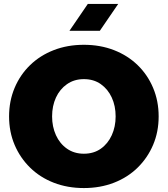

<svg xmlns="http://www.w3.org/2000/svg" viewBox="-20 -940 850 973"><path d="M405 13Q322 13 252.5 -14Q183 -41 132.5 -90.5Q82 -140 54 -206Q26 -272 26 -350Q26 -428 54 -494.5Q82 -561 132.5 -610Q183 -659 252.5 -686Q322 -713 405 -713Q488 -713 557.5 -686Q627 -659 677.5 -610Q728 -561 756 -494.5Q784 -428 784 -350Q784 -272 756 -206Q728 -140 677.5 -90.5Q627 -41 557.5 -14Q488 13 405 13ZM405 -161Q455 -161 491 -186.5Q527 -212 546.5 -255Q566 -298 566 -350Q566 -403 546.5 -445.5Q527 -488 491 -513.5Q455 -539 405 -539Q356 -539 319.5 -513.5Q283 -488 263.5 -445.5Q244 -403 244 -350Q244 -298 263.5 -255Q283 -212 319.5 -186.5Q356 -161 405 -161ZM332 -784 425 -920H579L486 -784Z"/></svg>

Font: MuseoModerno Black
Style: Regular
Weight: 900
Designer: Pablo Cosgaya, Héctor Gatti, Marcela Romero, and the Authors of The MuseoModerno Project.
Foundry: Omnibus-Type Team
Version: Version 1.001